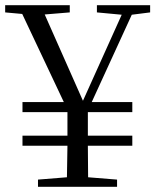

<svg xmlns="http://www.w3.org/2000/svg" viewBox="-25 -723 601 743"><path d="M62 -289H236V-198H62V-159H236L234 -37L122 -28V0H428V-28L316 -37L315 -159H487V-198H315V-289H487V-328H330L485 -666L556 -675V-703H350V-675L446 -666L296 -333L148 -667L245 -675V-703H-5V-675L61 -669L222 -328H62Z"/></svg>

Font: Noto Serif CJK KR
Style: Regular
Weight: 400
Designer: Ryoko NISHIZUKA 西塚涼子 (kana & ideographs); Frank Grießhammer (Latin, Greek & Cyrillic); Wenlong ZHANG 张文龙 (bopomofo); San
Foundry: Adobe
Version: Version 2.001;hotconv 1.1.0;makeotfexe 2.6.0